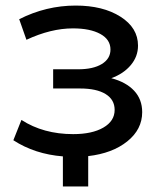

<svg xmlns="http://www.w3.org/2000/svg" viewBox="-20 -557 584 690"><path d="M491 -154Q491 -92 437.5 -49Q384 -6 297 4V113H206V5Q105 -3 28 -53L57 -126Q136 -75 243 -75Q311 -75 351.5 -98.5Q392 -122 392 -162Q392 -199 359.5 -219Q327 -239 268 -239H171V-308H261Q315 -308 346 -327Q377 -346 377 -379Q377 -415 340.5 -435Q304 -455 242 -455Q163 -455 75 -414L49 -488Q146 -537 252 -537Q350 -537 413 -497Q476 -457 476 -393Q476 -354 450 -323Q424 -292 380 -276Q433 -262 462 -231Q491 -200 491 -154Z"/></svg>

Font: Montserrat
Style: Regular
Weight: 500
Designer: Julieta Ulanovsky
Foundry: Julieta Ulanovsky
Version: Version 7.200;PS 007.200;hotconv 1.0.88;makeotf.lib2.5.64775